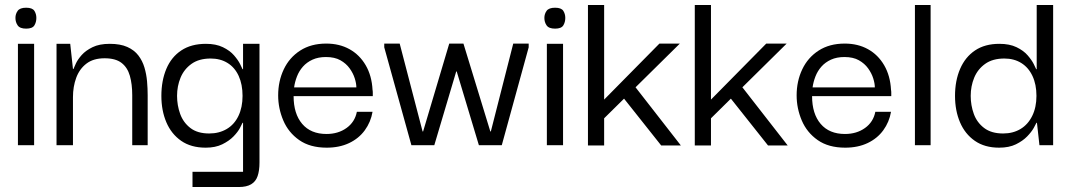

<svg xmlns="http://www.w3.org/2000/svg" viewBox="-20 -583 4296 771"><path d="M52 0V-407H117V0ZM85 -468Q60 -468 51 -481Q42 -494 42 -511Q42 -527 51 -539.5Q60 -552 85 -552Q110 -552 118 -539.5Q126 -527 126 -511Q126 -494 118 -481Q110 -468 85 -468Z M207 0V-407H262L273 -306H275Q277 -311 284.5 -327.5Q292 -344 308 -362Q324 -380 351.5 -393.5Q379 -407 421 -407Q463 -407 491 -394.5Q519 -382 535.5 -360.5Q552 -339 560 -312Q568 -285 570.5 -256.5Q573 -228 573 -201V0H511V-201Q511 -245 501.5 -278.5Q492 -312 468 -330.5Q444 -349 400 -349Q355 -349 327 -327.5Q299 -306 286 -270.5Q273 -235 273 -193V0Z M753 168V107H956V-90H954Q952 -85 943.5 -69Q935 -53 917.5 -35Q900 -17 872.5 -3.5Q845 10 806 10Q747 10 707.5 -17.5Q668 -45 648 -92Q628 -139 628 -198Q628 -259 648 -306.5Q668 -354 708 -380.5Q748 -407 807 -407Q847 -407 875 -393.5Q903 -380 919.5 -361Q936 -342 944 -326Q952 -310 954 -305H956V-407H1022V70Q1022 102 1014.5 124Q1007 146 988.5 157Q970 168 939 168ZM820 -47Q860 -47 890.5 -65Q921 -83 937.5 -117.5Q954 -152 954 -198Q954 -244 938.5 -278Q923 -312 894 -330Q865 -348 826 -348Q779 -348 749 -326.5Q719 -305 705 -271Q691 -237 691 -198Q691 -160 703.5 -125.5Q716 -91 744.5 -69Q773 -47 820 -47Z M1292 10Q1225 10 1181.5 -20.5Q1138 -51 1117.5 -99.5Q1097 -148 1097 -200Q1097 -257 1119.5 -304.5Q1142 -352 1185.5 -380Q1229 -408 1290 -408Q1343 -408 1383.5 -385.5Q1424 -363 1448.5 -321Q1473 -279 1476 -222Q1477 -218 1477 -210.5Q1477 -203 1477 -197H1159Q1159 -126 1193.5 -85.5Q1228 -45 1291 -45Q1338 -45 1371.5 -69Q1405 -93 1413 -134H1476Q1469 -93 1445 -60Q1421 -27 1382 -8.5Q1343 10 1292 10ZM1161 -232H1411Q1411 -248 1404.5 -268.5Q1398 -289 1384 -308.5Q1370 -328 1347 -341Q1324 -354 1289 -354Q1258 -354 1235 -343.5Q1212 -333 1196.5 -315.5Q1181 -298 1172.5 -276Q1164 -254 1161 -232Z M1632 0 1523 -393V-408H1585L1677 -55H1679L1784 -408H1841L1949 -55H1951L2041 -408H2103V-393L1995 0H1903L1814 -296H1812L1724 0Z M2176 0V-407H2241V0ZM2209 -468Q2184 -468 2175 -481Q2166 -494 2166 -511Q2166 -527 2175 -539.5Q2184 -552 2209 -552Q2234 -552 2242 -539.5Q2250 -527 2250 -511Q2250 -494 2242 -481Q2234 -468 2209 -468Z M2406 1H2341V-563H2406ZM2513 -257 2714 1H2635L2466 -212ZM2401 -103V-178L2628 -408H2710Z M2835 1H2770V-563H2835ZM2942 -257 3143 1H3064L2895 -212ZM2830 -103V-178L3057 -408H3139Z M3374 10Q3307 10 3263.5 -20.5Q3220 -51 3199.5 -99.5Q3179 -148 3179 -200Q3179 -257 3201.5 -304.5Q3224 -352 3267.5 -380Q3311 -408 3372 -408Q3425 -408 3465.5 -385.5Q3506 -363 3530.5 -321Q3555 -279 3558 -222Q3559 -218 3559 -210.5Q3559 -203 3559 -197H3241Q3241 -126 3275.5 -85.5Q3310 -45 3373 -45Q3420 -45 3453.5 -69Q3487 -93 3495 -134H3558Q3551 -93 3527 -60Q3503 -27 3464 -8.5Q3425 10 3374 10ZM3243 -232H3493Q3493 -248 3486.5 -268.5Q3480 -289 3466 -308.5Q3452 -328 3429 -341Q3406 -354 3371 -354Q3340 -354 3317 -343.5Q3294 -333 3278.5 -315.5Q3263 -298 3254.5 -276Q3246 -254 3243 -232Z M3654 0V-563H3717V0Z M3992 10Q3934 10 3894.5 -17.5Q3855 -45 3835 -92Q3815 -139 3815 -198Q3815 -259 3835.5 -306.5Q3856 -354 3895.5 -380.5Q3935 -407 3993 -407Q4034 -407 4062 -393.5Q4090 -380 4106.5 -361Q4123 -342 4131 -326Q4139 -310 4141 -305H4143V-563H4209V0H4154L4144 -90H4142Q4140 -85 4131 -69Q4122 -53 4104.5 -35Q4087 -17 4059.5 -3.5Q4032 10 3992 10ZM4008 -47Q4048 -47 4078 -65Q4108 -83 4125 -117.5Q4142 -152 4142 -198Q4142 -244 4126 -278Q4110 -312 4081 -330Q4052 -348 4013 -348Q3966 -348 3936 -326.5Q3906 -305 3892 -271Q3878 -237 3878 -198Q3878 -160 3890.5 -125.5Q3903 -91 3932 -69Q3961 -47 4008 -47Z"/></svg>

Font: Darker Grotesque Light Medium
Style: Regular
Weight: 500
Version: Version 1.000;gftools[0.9.28]